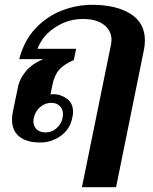

<svg xmlns="http://www.w3.org/2000/svg" viewBox="-20 -583 636 799"><path d="M442 -398Q444 -410 444 -417Q444 -455 413 -479.5Q382 -504 324 -504Q263 -504 210 -469.5Q157 -435 136 -380H297L287 -333Q247 -316 226.5 -293Q206 -270 198 -229L190 -190Q195 -191 204 -191Q232 -191 258 -172.5Q284 -154 284 -117Q284 -106 281 -94Q272 -46 233.5 -18Q195 10 147 10Q91 10 60.5 -14.5Q30 -39 30 -85Q30 -104 34 -120L54 -217Q61 -255 88 -287Q115 -319 161 -337H60Q80 -414 127.5 -464.5Q175 -515 237 -539Q299 -563 363 -563Q463 -563 523 -525.5Q583 -488 583 -415Q583 -395 579 -376L463 196H321ZM242 -109Q242 -129 228.5 -142Q215 -155 194 -155Q167 -155 147 -137.5Q127 -120 121 -94Q119 -84 119 -79Q119 -58 132.5 -45Q146 -32 169 -32Q199 -32 220.5 -54.5Q242 -77 242 -109Z"/></svg>

Font: Taviraj SemiBold
Style: Italic
Weight: 600
Italic angle: -12°
Designer: Katatrad Team
Foundry: CadsonDemak
Version: Version 1.001